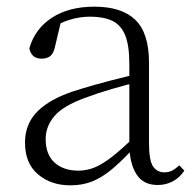

<svg xmlns="http://www.w3.org/2000/svg" viewBox="-20 -542 586 576"><path d="M191 14Q133 14 94 -19Q55 -52 55 -114Q55 -151 71.5 -180.5Q88 -210 125.5 -234Q163 -258 225 -276Q268 -289 312.5 -300.5Q357 -312 397 -321V-297Q357 -287 315.5 -275Q274 -263 237 -249Q170 -225 143.5 -194Q117 -163 117 -125Q117 -78 144 -54Q171 -30 215 -30Q240 -30 263.5 -39.5Q287 -49 316.5 -72Q346 -95 386 -134L392 -89H373Q341 -55 313 -32Q285 -9 256 2.5Q227 14 191 14ZM453 13Q411 13 390.5 -17.5Q370 -48 368 -102V-106V-350Q368 -407 355 -437.5Q342 -468 316 -480Q290 -492 250 -492Q220 -492 190 -483Q160 -474 128 -454L164 -482L145 -402Q141 -382 131 -374Q121 -366 105 -366Q74 -366 68 -397Q85 -456 136 -489Q187 -522 263 -522Q345 -522 386 -482.5Q427 -443 427 -354V-113Q427 -61 439 -43Q451 -25 473 -25Q486 -25 496 -30Q506 -35 518 -46L533 -30Q518 -8 497.5 2.5Q477 13 453 13Z"/></svg>

Font: Noto Serif JP
Style: Regular
Weight: 200
Designer: Ryoko NISHIZUKA 西塚涼子 (kana & ideographs); Frank Grießhammer (Latin, Greek & Cyrillic); Wenlong ZHANG 张文龙 (bopomofo); San
Foundry: Adobe
Version: Version 2.001;hotconv 1.1.0;makeotfexe 2.6.0